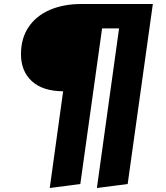

<svg xmlns="http://www.w3.org/2000/svg" viewBox="-20 -715 833 961"><path d="M745 -695 619 206 465 226 576 -573H491L382 206L229 226L296 -258Q193 -259 139 -309Q85 -359 85 -444Q85 -523 123 -579.5Q161 -636 229.5 -665.5Q298 -695 388 -695Z"/></svg>

Font: Trujillo ExtraBold
Style: Italic
Weight: 800
Italic angle: -8°
Designer: Fira Sans original fonts by bBox Type GmbH, Carrois Corporate GbR, & Edenspiekermann AG / Changes by Cristiano Sobral
Foundry: Fira Sans original fonts by bBox Type GmbH, Carrois Corporate GbR, & Edenspiekermann AG / Changes by Cristiano Sobral
Version: Version 4.301;July 28, 2020;FontCreator 13.0.0.2655 64-bit